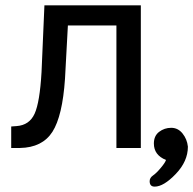

<svg xmlns="http://www.w3.org/2000/svg" viewBox="-20 -548 716 711"><path d="M144.5 -528.3H501.5V0H411.1V-453.6H231.4L220.7 -256.3Q211.4 -118.2 174.1 -59.8Q136.7 -1.5 53.7 0H21.5V-79.6L41.5 -81.1Q88.9 -84.5 108.2 -127Q127.4 -169.4 133.8 -280.8ZM552.7 143.1Q534.2 143.1 534.2 123Q534.2 110.4 546.6 101.8Q559.1 93.3 575.4 73.7Q591.8 54.2 594.7 44.4Q549.8 26.4 549.8 -16.6Q549.8 -44.9 569.3 -59.8Q588.9 -74.7 614 -74.7Q639.2 -74.7 656 -53.7Q672.9 -32.7 675.8 -4.9Q675.8 49.3 630.9 96.2Q585.9 143.1 552.7 143.1Z"/></svg>

Font: LXGW WenKai Screen
Style: Regular
Weight: 400
Designer: LXGW / Fontworks Inc.
Foundry: LXGW / Fontworks Inc.
Version: Version 1.510;January 18,2025